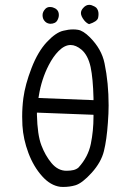

<svg xmlns="http://www.w3.org/2000/svg" viewBox="-20 -779 540 782"><path d="M219.7 -717.8Q219.7 -731.9 211.4 -739.7Q205.6 -745.6 194.8 -749Q188.5 -750.5 183.1 -750.5Q172.9 -750.5 165.5 -743.7Q153.3 -731.4 153.3 -717.3Q153.3 -701.2 163.6 -691.4Q170.9 -683.6 184.1 -682.1Q206.1 -682.1 213.9 -696.8Q219.7 -707.5 219.7 -717.8ZM379.4 -705.6Q381.3 -713.9 381.3 -721.9Q381.3 -730 378.9 -736.3Q376.5 -742.7 372.6 -747.1Q365.7 -753.4 353 -757.8Q348.1 -759.3 343.3 -759.3Q329.6 -759.3 318.4 -746.1Q309.6 -736.3 309.6 -725.6Q309.6 -713.4 322.8 -696.3Q332.5 -684.6 342.8 -680.7Q375 -690.9 379.4 -705.6ZM267.6 -595.7Q289.1 -595.7 312 -576.7Q338.4 -554.2 349.1 -505.9Q358.9 -459 360.8 -379.9V-371.1L136.7 -379.9L138.2 -389.2Q148.9 -456.1 178.2 -513.2Q196.8 -549.3 218.8 -571.3Q243.2 -595.7 267.6 -595.7ZM250.5 -83.5Q215.8 -83.5 189.5 -115.2Q164.6 -145 148.4 -187.5Q132.3 -230 130.4 -311.5V-320.3L360.8 -311.5V-303.7Q360.8 -246.1 349.9 -192.9Q338.9 -139.6 299.8 -96.7Q291.5 -89.4 279.3 -86.4Q267.1 -83.5 250.5 -83.5ZM237.3 -17.6Q264.2 -17.6 287.1 -24.4Q314.9 -32.7 353.5 -75.4Q392.1 -118.2 403.3 -163.8Q414.6 -209.5 419.4 -278.8Q422.4 -317.9 422.4 -349.6Q422.4 -441.4 405.8 -521Q394 -579.1 346.2 -627Q318.4 -654.8 296.9 -657.7Q287.6 -659.2 277.8 -659.2Q258.8 -659.2 237.8 -653.8Q207.5 -647 170.9 -607.9Q134.3 -568.8 108.4 -501.7Q82.5 -434.6 75.2 -379.9Q70.3 -342.3 70.3 -304.2Q70.3 -286.1 71.3 -268.1Q74.7 -211.9 95.7 -156Q116.7 -100.1 151.9 -61Q185.5 -23.4 225.6 -18.1Q231.4 -17.6 237.3 -17.6Z"/></svg>

Font: NaikaiFont
Style: Light
Weight: 300
Version: Version 1.89